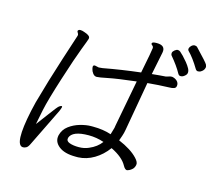

<svg xmlns="http://www.w3.org/2000/svg" viewBox="-113 -935 1226 1094"><g transform="rotate(15 500.0 -388.0)"><path d="M545 -129Q501 -144 455 -144Q358 -144 344 -99V-97Q340 -80 361.5 -72Q383 -64 416 -64Q449 -64 475 -76Q520 -95 545 -129ZM239 -703Q243 -711 253.5 -711Q264 -711 277 -706Q311 -695 312 -682Q313 -680 311.5 -673.5Q310 -667 287 -607.5Q264 -548 221 -413.5Q178 -279 164.5 -215.5Q151 -152 147 -128Q165 -151 202 -201.5Q239 -252 248 -258.5Q257 -265 262 -265Q267 -265 265 -257Q263 -249 257 -235Q251 -221 204.5 -127.5Q158 -34 148.5 -13Q139 8 129 13.5Q119 19 110 19Q56 19 101 -193L114 -248Q152 -385 198 -527Q244 -669 246 -674.5Q248 -680 246 -685.5Q244 -691 241 -695Q238 -699 239 -703ZM886 -608Q880 -605 871 -605Q862 -605 856 -616Q835 -655 792 -706Q788 -712 789.5 -720.5Q791 -729 801 -737Q811 -745 819 -745Q827 -745 834 -739.5Q841 -734 854 -720.5Q867 -707 880.5 -690.5Q894 -674 902 -659Q910 -644 907.5 -631.5Q905 -619 886 -608ZM700 -518Q653 -248 649 -228L645 -209Q642 -196 629 -161Q705 -129 742 -89Q763 -67 759.5 -50.5Q756 -34 746.5 -25Q737 -16 727.5 -12Q718 -8 716 -8Q704 -8 693 -28Q669 -73 599 -107Q566 -62 521.5 -35.5Q477 -9 428 -7H413Q347 -7 313.5 -34Q280 -61 288 -98V-99Q297 -135 326 -156.5Q355 -178 390.5 -188Q426 -198 454 -198H466Q526 -198 573 -182Q580 -203 585 -223L587 -236L639 -511Q527 -498 476 -487.5Q425 -477 411.5 -477Q398 -477 388.5 -489.5Q379 -502 376.5 -515Q374 -528 375 -529Q376 -537 386 -537L409 -532L431 -534Q538 -554 650 -567Q678 -708 678 -718Q678 -728 671 -732.5Q664 -737 665 -744L666 -745Q668 -752 693 -752Q747 -752 738 -707Q732 -680 711 -574Q733 -576 753 -578Q773 -580 792 -581Q801 -583 809.5 -586Q818 -589 827 -589Q845 -586 857 -574.5Q869 -563 867 -546L866 -542Q863 -526 827 -526Q765 -524 700 -518ZM998 -688Q995 -671 975 -660Q968 -657 960 -657Q952 -657 946 -666Q912 -723 880 -755Q874 -761 876 -770Q878 -779 887 -787Q896 -795 905.5 -795Q915 -795 921 -789Q990 -717 995 -706Q1000 -695 998 -688Z"/></g></svg>

Font: LXGW Bright GB
Style: Italic
Weight: 400
Italic angle: -12°
Designer: Christian Thalmann (Catharsis Fonts)
Foundry: LXGW / Christian Thalmann (Catharsis Fonts) / Fontworks Inc.
Version: Version 5.510